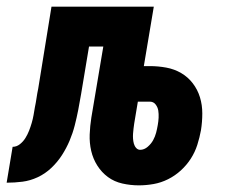

<svg xmlns="http://www.w3.org/2000/svg" viewBox="-65 -550 685 578"><path d="M353 8Q328 8 303.5 2.5Q279 -3 260 -17Q241 -31 228 -51.5Q215 -72 209.5 -96Q204 -120 205 -145.5Q206 -171 210 -196L246 -410H203L179 -266Q175 -242 170.5 -219Q166 -196 160 -172.5Q154 -149 144.5 -126.5Q135 -104 121.5 -83Q108 -62 89.5 -44.5Q71 -27 48.5 -16.5Q26 -6 2.5 -3Q-21 0 -45 0L-27 -108Q-15 -108 -5 -116Q5 -124 11.5 -134.5Q18 -145 22.5 -156.5Q27 -168 30.5 -180Q34 -192 36 -203.5Q38 -215 40 -227Q43 -241 45 -255Q47 -269 50 -283L90 -530H398L368 -351H386Q411 -351 435.5 -346.5Q460 -342 480.5 -330Q501 -318 515.5 -299Q530 -280 537 -257Q544 -234 544 -208.5Q544 -183 540 -158Q536 -136 529 -114Q522 -92 509.5 -72.5Q497 -53 479.5 -37Q462 -21 441 -10.5Q420 0 397.5 4Q375 8 353 8ZM357 -99Q369 -99 379.5 -108Q390 -117 396 -128Q402 -139 405 -150.5Q408 -162 410 -174Q412 -185 412.5 -196Q413 -207 411.5 -217Q410 -227 403.5 -235.5Q397 -244 386 -244H350L339 -178Q338 -171 337 -163Q336 -155 335.5 -147.5Q335 -140 335.5 -132.5Q336 -125 338 -117.5Q340 -110 345 -104.5Q350 -99 357 -99Z"/></svg>

Font: Iosevka Curly Heavy Extended
Style: Italic
Weight: 900
Width: 7
Italic angle: -9°
Monospace: yes
Designer: Belleve Invis
Foundry: Belleve Invis
Version: Version 11.1.0; ttfautohint (v1.8.3)